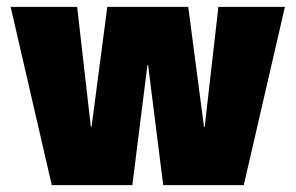

<svg xmlns="http://www.w3.org/2000/svg" viewBox="-20 -540 862 560"><path d="M131 0 11 -520H205L245 -170H247L293 -520H529L575 -170H577L617 -520H811L691 0H456L412 -350H410L366 0Z"/></svg>

Font: M PLUS 1 Black
Style: Regular
Weight: 900
Designer: Coji Morishita
Foundry: UNDERFOREST DESIGN
Version: Version 1.001